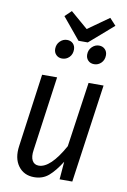

<svg xmlns="http://www.w3.org/2000/svg" viewBox="-97 -940 667 1010"><g transform="rotate(10 236.0 -435.5)"><path d="M408.2 -882.8 441.9 -846.2 314 -734.9H264.2L168.9 -850.1L203.1 -882.8L295.9 -803.2ZM194.8 -627.9Q175.8 -627.9 163.3 -640.4Q150.9 -652.8 150.9 -671.9Q150.9 -696.3 167.2 -712.6Q183.6 -729 205.1 -729Q225.1 -729 237.1 -716.6Q249 -704.1 249 -685.1Q249 -659.7 233.2 -643.8Q217.3 -627.9 194.8 -627.9ZM366.2 -627.9Q346.2 -627.9 334 -640.4Q321.8 -652.8 321.8 -671.9Q321.8 -696.3 338.1 -712.6Q354.5 -729 376 -729Q395 -729 407.5 -716.6Q419.9 -704.1 419.9 -685.1Q419.9 -660.2 404.1 -644Q388.2 -627.9 366.2 -627.9ZM158.2 12.2Q103.5 12.2 73.5 -28.6Q43.5 -69.3 53.2 -136.2L106.9 -525.9H187L131.8 -128.9Q126 -91.8 137 -71.8Q147.9 -51.8 171.9 -51.8Q234.4 -51.8 305.2 -179.2L355 -525.9H435.1L360.8 0H293L300.8 -95.2Q267.6 -42.5 235.8 -15.1Q204.1 12.2 158.2 12.2Z"/></g></svg>

Font: Fira Sans Compressed Book
Style: Italic
Weight: 350
Width: 3
Italic angle: -8°
Designer: Carrois Corporate & Edenspiekermann AG
Foundry: Carrois Corporate GbR & Edenspiekermann AG
Version: Version 4.203;PS 004.203;hotconv 1.0.88;makeotf.lib2.5.64775